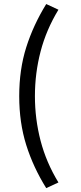

<svg xmlns="http://www.w3.org/2000/svg" viewBox="-20 -759 405 961"><path d="M211.4 182.6Q146.5 78.6 111.3 -33.2Q76.2 -145 76.2 -277.8Q76.2 -411.1 111.3 -522.2Q146.5 -633.3 211.4 -738.8L272.5 -710.4Q211.4 -609.9 183.1 -501.2Q154.8 -392.6 154.8 -277.8Q154.8 -163.6 183.1 -54.7Q211.4 54.2 272.5 154.3Z"/></svg>

Font: Pyidaungsu Numbers
Style: Regular
Weight: 400
Designer: Sun Tun
Foundry: MCF
Version: Version 1.083; ttfautohint (v1.8.2)